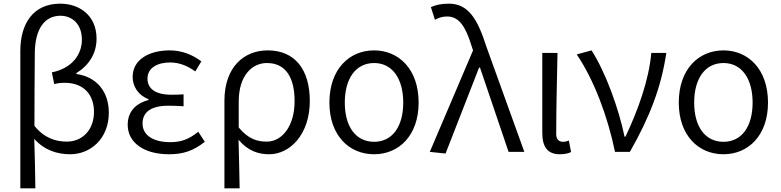

<svg xmlns="http://www.w3.org/2000/svg" viewBox="-20 -829 4265 1048"><path d="M91 199H173C172 107 170 22 167 -71C223 -8 294 13 363 13C473 13 574 -71 574 -214C574 -329 507 -410 397 -425V-430C466 -473 507 -537 507 -618C507 -747 411 -809 309 -809C161 -809 91 -700 91 -551ZM345 -56C287 -56 222 -74 168 -142C168 -276 169 -406 170 -539C171 -672 224 -743 310 -743C372 -743 427 -700 427 -612C427 -539 381 -458 263 -434L276 -370C294 -375 314 -377 333 -377C440 -377 493 -309 493 -219C493 -116 426 -56 345 -56Z M902 13C978 13 1033 -4 1098 -55L1062 -110C1010 -67 965 -53 910 -53C816 -53 758 -91 758 -155C758 -218 806 -252 899 -252C926 -252 950 -251 982 -249V-314C955 -312 937 -312 915 -312C824 -312 785 -348 785 -400C785 -459 840 -488 908 -488C959 -488 1003 -470 1046 -439L1079 -494C1030 -531 972 -554 906 -554C797 -554 704 -506 704 -409C704 -358 734 -309 790 -288V-283C729 -267 677 -226 677 -148C677 -49 768 13 902 13Z M1205 199H1288C1286 101 1285 33 1282 -66C1333 -6 1389 13 1449 13C1562 13 1671 -94 1671 -278C1671 -448 1591 -554 1441 -554C1312 -554 1205 -463 1205 -279ZM1436 -56C1387 -56 1337 -68 1283 -133V-274C1283 -417 1356 -485 1437 -485C1543 -485 1588 -401 1588 -277C1588 -141 1520 -56 1436 -56Z M2022 13C2157 13 2265 -89 2265 -269C2265 -451 2157 -554 2022 -554C1886 -554 1778 -451 1778 -269C1778 -89 1886 13 2022 13ZM2022 -55C1921 -55 1862 -139 1862 -269C1862 -399 1921 -485 2022 -485C2122 -485 2181 -399 2181 -269C2181 -139 2122 -55 2022 -55Z M2412 9 2595 -460H2600L2756 0H2842L2635 -574C2586 -728 2535 -809 2430 -809C2385 -809 2356 -801 2332 -790L2354 -721C2372 -731 2392 -739 2421 -739C2486 -739 2522 -683 2554 -578L2562 -554L2326 0Z M3036 13C3064 13 3082 8 3097 1L3085 -62C3073 -57 3063 -55 3053 -55C3031 -55 3016 -68 3016 -97C3016 -234 3020 -391 3023 -540H2940V-104C2940 -28 2968 13 3036 13Z M3337 0H3418C3526 -189 3589 -352 3617 -540H3535C3522 -391 3461 -224 3394 -83H3389C3358 -234 3286 -434 3209 -554L3128 -532C3222 -393 3296 -197 3337 0Z M3929 13C4064 13 4172 -89 4172 -269C4172 -451 4064 -554 3929 -554C3793 -554 3685 -451 3685 -269C3685 -89 3793 13 3929 13ZM3929 -55C3828 -55 3769 -139 3769 -269C3769 -399 3828 -485 3929 -485C4029 -485 4088 -399 4088 -269C4088 -139 4029 -55 3929 -55Z"/></svg>

Font: Noto Sans JP DemiLight
Style: Regular
Weight: 350
Designer: Ryoko NISHIZUKA 西塚涼子 (kana, bopomofo & ideographs); Paul D. Hunt (Latin, Greek & Cyrillic); Sandoll Communications 산돌커뮤니
Foundry: Adobe
Version: Version 2.004;hotconv 1.0.118;makeotfexe 2.5.65603